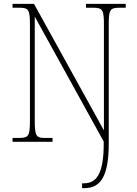

<svg xmlns="http://www.w3.org/2000/svg" viewBox="-20 -734 708 994"><path d="M405 240H416C496 240 543 187 543 9V-606C543 -683 548 -694 600 -694H631V-714H425V-694H462C512 -694 518 -683 518 -605V-59L156 -714H45V-694H81C128 -694 135 -683 135 -607V-108C135 -31 128 -20 80 -20H45V0H252V-20H209C168 -20 160 -31 160 -108V-648L517 -1V9C517 169 478 215 414 215H405Z"/></svg>

Font: Noto Serif Tamil SemiCondensed Thin
Style: Regular
Weight: 100
Width: 4
Designer: Indian Type Foundry, Tom Grace, and the Monotype Design Team
Foundry: Monotype Imaging Inc.
Version: Version 2.004